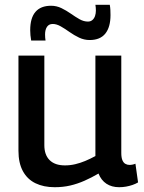

<svg xmlns="http://www.w3.org/2000/svg" viewBox="-20 -771 600 801"><path d="M208 10Q162 10 128 -6.5Q94 -23 75.5 -57Q57 -91 57 -142V-539H165V-165Q165 -125 187 -103Q209 -81 251 -81Q273 -81 294 -86Q315 -91 335.5 -99.5Q356 -108 378 -120V-539H486V-133Q486 -114 490.5 -103Q495 -92 503 -87.5Q511 -83 520 -83Q533 -83 545 -88L556 -10Q546 -4 533 0.5Q520 5 506 7.5Q492 10 477 10Q446 10 424 -4.5Q402 -19 391 -47Q362 -30 332.5 -17Q303 -4 273 3Q243 10 208 10ZM110 -602Q108 -613 107 -624Q106 -635 106 -645Q106 -696 128 -721.5Q150 -747 193 -747Q216 -747 236.5 -737Q257 -727 275.5 -714Q294 -701 311.5 -691Q329 -681 347 -681Q358 -681 365.5 -687.5Q373 -694 376.5 -704.5Q380 -715 380 -727Q380 -732 379.5 -739Q379 -746 378 -751H438Q440 -740 440.5 -729Q441 -718 441 -708Q441 -658 419.5 -631Q398 -604 354 -604Q331 -604 310 -614Q289 -624 270 -637.5Q251 -651 233.5 -661Q216 -671 200 -671Q184 -671 176 -659Q168 -647 168 -627Q168 -621 168.5 -614Q169 -607 170 -602Z"/></svg>

Font: Georama ExtraCondensed Thin Medium
Style: Regular
Weight: 500
Version: Version 1.001